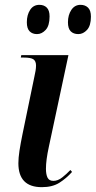

<svg xmlns="http://www.w3.org/2000/svg" viewBox="-20 -764 396 794"><path d="M153 10Q56 10 56 -89Q56 -111 60.5 -140.5Q65 -170 73 -209L122 -446Q125 -459 127 -471Q129 -483 129 -493Q129 -511 118.5 -518.5Q108 -526 78 -526H66L68 -536H263L182 -157Q170 -102 170 -66Q170 -43 176.5 -29.5Q183 -16 201 -16Q219 -16 237 -30Q255 -44 271 -61L278 -53Q255 -27 226 -8.5Q197 10 153 10ZM304 -623Q284 -623 272.5 -634.5Q261 -646 261 -672Q261 -702 275 -723Q289 -744 313 -744Q332 -744 344 -732.5Q356 -721 356 -695Q356 -658 340 -640.5Q324 -623 304 -623ZM133 -623Q114 -623 102.5 -634.5Q91 -646 91 -672Q91 -702 104.5 -723Q118 -744 143 -744Q162 -744 173.5 -732.5Q185 -721 185 -696Q185 -658 169 -640.5Q153 -623 133 -623Z"/></svg>

Font: Noto Serif Display Condensed SemiBold
Style: Italic
Weight: 600
Width: 3
Italic angle: -12°
Designer: Monotype Design Team
Foundry: Monotype Imaging Inc.
Version: Version 2.009